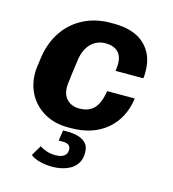

<svg xmlns="http://www.w3.org/2000/svg" viewBox="-109 -611 818 910"><g transform="rotate(15 300.0 -155.5)"><path d="M253 10Q190 10 141 -17Q92 -44 64.5 -91.5Q37 -139 37 -200Q37 -213 39 -229Q41 -245 46 -280Q57 -352 94 -406.5Q131 -461 190 -491Q249 -521 322 -521H337Q437 -521 489 -472Q541 -423 541 -343Q541 -335 541 -325.5Q541 -316 539 -307H403Q406 -326 406 -341Q406 -381 384.5 -401Q363 -421 325 -421Q282 -421 253.5 -392.5Q225 -364 217 -313Q209 -256 205.5 -227.5Q202 -199 201 -189Q200 -179 200 -175Q200 -134 223 -112Q246 -90 283 -90Q330 -90 355.5 -118Q381 -146 389 -204H525Q511 -104 443 -47Q375 10 268 10ZM232 210Q201 210 171.5 203Q142 196 123 181L153 130Q166 139 186.5 146Q207 153 230 153Q245 153 257.5 149.5Q270 146 278.5 137Q287 128 287 112Q287 96 277 89Q267 82 252 82H228L236 30H258Q285 30 309 36.5Q333 43 348.5 59Q364 75 364 105Q364 137 350.5 158Q337 179 316 190Q295 201 272.5 205.5Q250 210 232 210Z"/></g></svg>

Font: Chivo Mono
Style: Bold Italic
Weight: 700
Italic angle: -8.05°
Monospace: yes
Version: Version 1.008